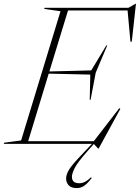

<svg xmlns="http://www.w3.org/2000/svg" viewBox="-63 -756 734 1009"><path d="M315 173.5Q315 189 324 198Q333 207 354.5 207Q384 207 415 175.5L419 179.5Q397.5 207.5 380 220Q362.5 232.5 340 232.5Q312 232.5 298.2 218Q284.5 203.5 284.5 182Q284.5 161.5 299.5 136.2Q314.5 111 361.5 62L420 0H-43L-41.5 -6L48 -18L255 -697L169.5 -709L171.5 -715H612L649.5 -736.5H651.5L629.5 -537H622.5L607.5 -701H294.5L196.5 -380.5L416.5 -386L495.5 -517H500.5L440 -374L413 -231.5H408.5L411.5 -364L193 -369L85 -14H430L564 -187.5L569.5 -184L455.5 24.5H452.5L430 0.5L394.5 41Q344.5 97.5 329.8 126.5Q315 155.5 315 173.5Z"/></svg>

Font: Newsreader 72pt ExtraLight
Style: Italic
Weight: 275
Italic angle: -17°
Designer: Hugues Gentile
Foundry: Production Type
Version: Version 1.003; ttfautohint (v1.8.3)